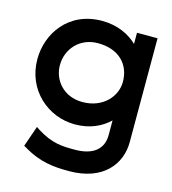

<svg xmlns="http://www.w3.org/2000/svg" viewBox="-103 -567 760 848"><g transform="rotate(15 277.0 -142.5)"><path d="M130 -245C130 -319 185 -382 268 -382C364 -382 418 -325 418 -245C418 -179 362 -113 268 -113C180 -113 130 -178 130 -245ZM27 -245C27 -104 138 -9 261 -9C330 -9 381 -34 418 -69V-2C418 62 374 99 290 99C232 99 186 98 116 54L103 45L70 140L79 145C157 192 220 197 290 197C445 197 516 105 516 4V-471H422V-420C387 -454 332 -482 261 -482C107 -482 27 -362 27 -245Z"/></g></svg>

Font: Charger
Style: ExBd
Weight: 400
Designer: Jasper
Foundry: Cannot Into Space Fonts
Version: Version 0.99